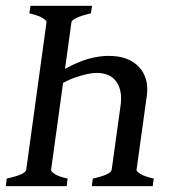

<svg xmlns="http://www.w3.org/2000/svg" viewBox="-21 -635 582 655"><path d="M206.5 0H-1L2 -25.9Q65.9 -39.6 68.4 -55.7L137.7 -559.1Q138.2 -564.9 124 -573.7Q109.9 -582.5 79.1 -589.4L83 -615.2H293L289.1 -589.4Q258.8 -582.5 241.2 -574.5Q223.6 -566.4 222.7 -559.1L153.3 -55.7Q152.8 -49.8 165.8 -41.3Q178.7 -32.7 209.5 -25.9ZM500 0H292.5L295.4 -25.9Q357.4 -39.1 359.9 -55.7L390.6 -276.9Q397 -326.2 376 -356.2Q355 -386.2 309.1 -386.2Q282.2 -386.2 238.3 -371.6Q194.3 -356.9 152.8 -324.7L159.7 -373.5Q201.2 -404.3 251.7 -424.3Q302.2 -444.3 350.6 -444.3Q418 -444.3 452.9 -406.7Q487.8 -369.1 480 -309.6L444.8 -55.7Q444.3 -49.8 458.5 -41.3Q472.7 -32.7 503.4 -25.9Z"/></svg>

Font: Gentium Book Plus
Style: Italic
Weight: 400
Italic angle: -8°
Designer: Victor Gaultney, Annie Olsen, Iska Routamaa, Becca Hirsbrunner
Foundry: SIL International
Version: Version 6.101